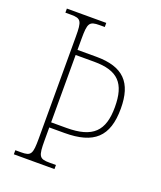

<svg xmlns="http://www.w3.org/2000/svg" viewBox="-134 -799 739 884"><g transform="rotate(20 236.0 -357.0)"><path d="M40 0H239V-20H207C157 -20 151 -31 151 -108V-172H225C369 -172 431 -228 431 -366C431 -493 376 -552 243 -552H151V-606C151 -683 157 -694 208 -694H233V-714H40V-694H68C117 -694 123 -683 123 -606V-108C123 -31 117 -20 68 -20H40ZM226 -197H151V-527H242C359 -527 403 -479 403 -363C403 -246 355 -197 226 -197Z"/></g></svg>

Font: Noto Serif Bengali Condensed Thin
Style: Regular
Weight: 100
Width: 3
Designer: Juan Bruce, Universal Thirst, Indian Type Foundry and the Monotype Design Team.
Foundry: Monotype Imaging Inc.
Version: Version 2.003